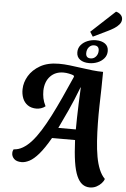

<svg xmlns="http://www.w3.org/2000/svg" viewBox="-75 -1143 890 1354"><g transform="rotate(5 370.0 -465.5)"><path d="M613 160Q583 160 560 143Q537 126 520.5 88.5Q504 51 494.5 -11Q485 -73 481 -164H318Q275 -89 239.5 -48Q204 -7 174 8.5Q144 24 119 24Q82 24 64.5 6Q47 -12 48 -35Q48 -43 50 -49Q52 -55 55 -61Q88 -62 119.5 -80.5Q151 -99 181 -132.5Q211 -166 241 -214Q271 -262 302 -322.5Q333 -383 366 -455Q399 -527 435 -609L430 -618Q416 -623 397 -627Q378 -631 359 -631Q301 -631 265.5 -593.5Q230 -556 228 -492Q228 -464 233 -438.5Q238 -413 253 -383Q240 -372 222.5 -366.5Q205 -361 191 -361Q153 -361 128 -378.5Q103 -396 91.5 -425.5Q80 -455 81 -490Q82 -538 109 -583.5Q136 -629 189 -659.5Q242 -690 322 -690Q357 -690 396.5 -685.5Q436 -681 477.5 -675Q519 -669 559.5 -664.5Q600 -660 636 -660Q636 -605 634.5 -544Q633 -483 631.5 -420Q630 -357 631 -296Q632 -231 636 -171Q640 -111 649 -60.5Q658 -10 674 28.5Q690 67 714 91Q710 106 695.5 122Q681 138 660 149Q639 160 613 160ZM356 -239H480Q480 -274 481 -321Q482 -368 484 -423.5Q486 -479 489 -537H487Q452 -445 417.5 -370Q383 -295 356 -239ZM542 -901 521 -934 690 -1091Q709 -1087 723 -1073.5Q737 -1060 737 -1041Q737 -1021 722.5 -1004Q708 -987 687 -974Q666 -961 645 -951ZM532 -713Q492 -713 467.5 -731Q443 -749 443 -782Q443 -812 461 -833.5Q479 -855 507.5 -866.5Q536 -878 567 -878Q607 -878 631.5 -860.5Q656 -843 656 -809Q656 -779 638 -757.5Q620 -736 592 -724.5Q564 -713 532 -713ZM540 -747Q562 -747 577 -764Q592 -781 592 -806Q592 -823 583.5 -832Q575 -841 557 -841Q535 -841 520.5 -824Q506 -807 506 -781Q506 -765 514 -756Q522 -747 540 -747Z"/></g></svg>

Font: Sansita Swashed Light SemiBold
Style: Regular
Weight: 600
Version: Version 1.003